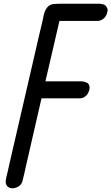

<svg xmlns="http://www.w3.org/2000/svg" viewBox="-20 -814 596 1027"><path d="M304 -794H326ZM301 -794H304ZM301 -794H304H326H509Q510 -794 511 -794Q515 -794 520 -793.5Q525 -793 533 -790.5Q541 -788 545.5 -783Q550 -778 554 -769Q558 -760 553 -746Q553 -744 552 -741Q551 -738 547 -730.5Q543 -723 537.5 -717.5Q532 -712 522.5 -707Q513 -702 502 -702H468H309H298L223 -379H230H366H371H413H415Q422 -379 428.5 -377.5Q435 -376 444 -372Q453 -368 457 -357.5Q461 -347 457 -331Q457 -330 456.5 -328.5Q456 -327 454 -322.5Q452 -318 450 -314Q448 -310 443.5 -305Q439 -300 434 -296.5Q429 -293 422 -290.5Q415 -288 406 -288H372H213H202L115 91L112 105Q111 110 109.5 116.5Q108 123 106.5 128.5Q105 134 103.5 140.5Q102 147 101 152Q99 160 95 167Q91 174 86.5 178Q82 182 76.5 185Q71 188 66 189.5Q61 191 57 192Q53 193 51 193H48Q26 193 17 179.5Q8 166 11 152L13 138L18 117L23 96L24 91L33 51L195 -650L205 -691L206 -696L215 -738Q230 -793 274 -793H275Z"/></svg>

Font: Soda Fountain
Style: RegularOblique
Weight: 400
Version: Version 1.0